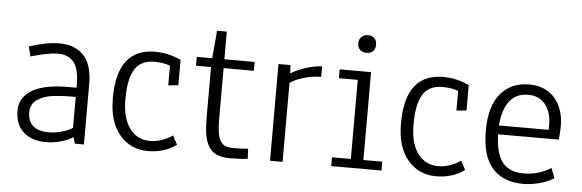

<svg xmlns="http://www.w3.org/2000/svg" viewBox="-45 -804 2882 951"><g transform="rotate(5 1395.5 -328.5)"><path d="M111.8 -135.7Q111.8 -44.9 217.3 -44.9Q248.5 -44.9 281 -54.2Q313.5 -63.5 334.5 -77.1V-231H307.1Q283.7 -231 264.2 -229.7Q244.6 -228.5 220.7 -225.6Q196.8 -222.7 178.7 -215.8Q160.6 -209 144.8 -199Q128.9 -189 120.4 -172.9Q111.8 -156.7 111.8 -135.7ZM81.1 -460Q167.5 -488.3 231.4 -488.3Q267.6 -488.3 296.4 -478.3Q325.2 -468.3 347.9 -447Q370.6 -425.8 383.1 -388.9Q395.5 -352.1 395.5 -301.3V0H350.6L340.8 -32.2Q323.2 -18.1 284.2 -6.6Q245.1 4.9 207.5 4.9Q137.2 4.9 95.2 -31.7Q53.2 -68.4 53.2 -138.7Q53.2 -161.1 60.3 -180.4Q67.4 -199.7 84.7 -217.8Q102.1 -235.8 128.7 -248.8Q155.3 -261.7 196.8 -269.3Q238.3 -276.9 291.5 -276.9H334.5V-292.5Q334 -372.6 306.4 -404.8Q278.8 -437 228.5 -437Q221.2 -437 212.6 -436.3Q204.1 -435.5 197.8 -434.8Q191.4 -434.1 180.4 -431.9Q169.4 -429.7 164.3 -429Q159.2 -428.2 146 -425Q132.8 -421.9 129.4 -420.9Q126 -419.9 110.6 -416Q95.2 -412.1 93.3 -411.6Z M831.5 -83 855 -38.6Q795.4 4.9 712.9 4.9Q627.4 4.9 572.8 -59.1Q518.1 -123 518.1 -241.7Q518.1 -488.3 707.5 -488.3Q773.9 -488.3 835.9 -459V-333L786.1 -328.1V-425.8Q753.9 -438.5 706.5 -438.5Q670.4 -438.5 645.3 -424.3Q620.1 -410.2 606.2 -382.8Q592.3 -355.5 586.4 -321Q580.6 -286.6 580.6 -240.7Q580.6 -147.5 618.4 -96.7Q656.2 -45.9 719.7 -45.9Q776.9 -45.9 831.5 -83Z M1117.7 4.9Q1078.6 3.9 1053.5 -7.8Q1028.3 -19.5 1014.2 -44.7Q1000 -69.8 994.6 -103.8Q989.3 -137.7 989.3 -189.5V-437H914.6V-481H991.2L1003.4 -618.7H1051.8V-481H1202.1V-437H1051.8V-188.5Q1051.8 -141.6 1056.9 -112.3Q1062 -83 1074 -69.1Q1085.9 -55.2 1099.1 -51Q1112.3 -46.9 1134.3 -46.9Q1184.6 -46.9 1207.5 -50.3L1210 0Q1170.9 4.9 1117.7 4.9Z M1382.8 -439Q1411.6 -458.5 1455.8 -472.7Q1500 -486.8 1537.1 -488.3V-436Q1494.6 -436 1450.9 -423.1Q1407.2 -410.2 1383.3 -392.6V0H1320.8V-481H1380.4Z M1705.6 -617.2Q1705.6 -637.7 1718.3 -649.9Q1731 -662.1 1750 -662.1Q1770 -662.1 1782 -650.9Q1793.9 -639.6 1793.9 -618.2Q1793.9 -596.7 1782 -585.4Q1770 -574.2 1750 -574.2Q1730.5 -574.2 1718 -585.7Q1705.6 -597.2 1705.6 -617.2ZM1625 -437V-481H1781.2V-43.9H1875V0H1625V-43.9H1718.8V-437Z M2264.2 -83 2287.6 -38.6Q2228 4.9 2145.5 4.9Q2060.1 4.9 2005.4 -59.1Q1950.7 -123 1950.7 -241.7Q1950.7 -488.3 2140.1 -488.3Q2206.5 -488.3 2268.6 -459V-333L2218.8 -328.1V-425.8Q2186.5 -438.5 2139.2 -438.5Q2103 -438.5 2077.9 -424.3Q2052.7 -410.2 2038.8 -382.8Q2024.9 -355.5 2019 -321Q2013.2 -286.6 2013.2 -240.7Q2013.2 -147.5 2051 -96.7Q2088.9 -45.9 2152.3 -45.9Q2209.5 -45.9 2264.2 -83Z M2567.9 -437Q2506.3 -437 2473.6 -394.3Q2440.9 -351.6 2435.1 -272.9H2682.6V-297.4Q2682.6 -361.3 2651.6 -399.2Q2620.6 -437 2567.9 -437ZM2576.2 -46.9Q2651.4 -46.9 2712.9 -85.9L2731.9 -36.6Q2698.7 -16.1 2657.7 -5.6Q2616.7 4.9 2579.6 4.9Q2481 4.9 2426.8 -54.7Q2372.6 -114.3 2372.6 -242.2Q2372.6 -364.7 2425.3 -426.5Q2478 -488.3 2567.4 -488.3Q2647.9 -488.3 2694.3 -435.5Q2740.7 -382.8 2740.7 -294.9Q2740.7 -274.9 2736.8 -229H2435.1Q2435.5 -185.5 2443.8 -152.6Q2452.1 -119.6 2464.8 -99.9Q2477.5 -80.1 2496.3 -67.9Q2515.1 -55.7 2534.2 -51.3Q2553.2 -46.9 2576.2 -46.9Z"/></g></svg>

Font: Anaheim
Style: Regular
Weight: 400
Designer: vernon adams
Foundry: vernon adams
Version: Version 1.002; ttfautohint (v0.93.5-3d13) -l 8 -r 50 -G 200 